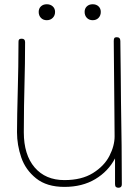

<svg xmlns="http://www.w3.org/2000/svg" viewBox="-20 -882 653 903"><path d="M553 -15Q553 1 537 1Q529 1 525 -3Q521 -7 521 -16V-137Q489 -76 428 -39.5Q367 -3 283 -3Q200 -3 150 -43Q100 -83 80 -141.5Q60 -200 60 -260Q60 -327 64 -475Q65 -515 66 -568.5Q67 -622 67 -686Q67 -694 70.5 -697Q74 -700 82 -700Q98 -700 98 -684Q98 -587 95 -477Q94 -438 93 -382.5Q92 -327 92 -260Q92 -154 143 -94.5Q194 -35 283 -35Q364 -35 417 -68Q470 -101 494.5 -148.5Q519 -196 519 -241L518 -365Q515 -638 515 -689Q515 -698 517.5 -702.5Q520 -707 529 -707Q546 -707 546 -689Q546 -639 548 -521L549 -405Q553 -183 553 -15ZM162 -826Q162 -842 172.5 -852Q183 -862 200 -862Q217 -862 228 -852Q239 -842 239 -826Q239 -809 228 -798Q217 -787 200 -787Q183 -787 172.5 -798Q162 -809 162 -826ZM378 -826Q378 -842 388.5 -852Q399 -862 416 -862Q433 -862 443.5 -852Q454 -842 454 -826Q454 -809 443.5 -798Q433 -787 416 -787Q399 -787 388.5 -798Q378 -809 378 -826Z"/></svg>

Font: Mali ExtraLight
Style: Regular
Weight: 275
Version: Version 1.000; ttfautohint (v1.6)